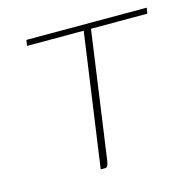

<svg xmlns="http://www.w3.org/2000/svg" viewBox="-76 -536 611 612"><g transform="rotate(-15 229.5 -230.0)"><path d="M62 -460H459L456 -441H270L211 -20Q210 -14 208.5 -9.5Q207 -5 205 -2.5Q203 0 197 0H184L246 -441H59Z"/></g></svg>

Font: Genos Thin
Style: Italic
Weight: 100
Italic angle: -8°
Designer: Robert E. Leuschke
Foundry: Robert E. Leuschke
Version: Version 1.010